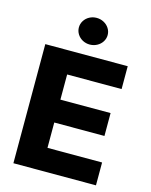

<svg xmlns="http://www.w3.org/2000/svg" viewBox="-135 -1015 865 1101"><g transform="rotate(15 298.0 -464.5)"><path d="M53.7 -707H543V-571.3H219.7V-421.9H517.6V-286.1H219.7V-135.7H543.9V0H53.7ZM214.8 -849.6Q214.8 -871.1 226.3 -889.4Q237.8 -907.7 257.3 -918.2Q276.9 -928.7 299.8 -928.7Q322.8 -928.7 342.5 -918.2Q362.3 -907.7 374 -889.4Q385.7 -871.1 385.7 -849.6Q385.7 -828.1 374 -809.8Q362.3 -791.5 342.5 -781Q322.8 -770.5 299.8 -770.5Q276.9 -770.5 257.3 -781Q237.8 -791.5 226.3 -809.8Q214.8 -828.1 214.8 -849.6Z"/></g></svg>

Font: Pretendard ExtraBold
Style: Regular
Weight: 800
Designer: Base glyphs from Inter by Rasmus Andersson; Hangeul glyphs from Noto Sans CJK(Source Han Sans) by Jang Soo-young and Kan
Foundry: Kil Hyung-jin
Version: Version 1.309